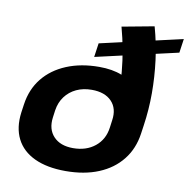

<svg xmlns="http://www.w3.org/2000/svg" viewBox="-85 -855 938 949"><g transform="rotate(10 384.0 -380.5)"><path d="M305 10Q212 10 149 -19.5Q86 -49 58 -104.5Q30 -160 40 -237L46 -279Q57 -356 101 -411Q145 -466 217 -496Q289 -526 381 -526Q447 -526 494.5 -507Q542 -488 568.5 -453.5Q595 -419 597 -374L497 -411Q499 -466 494 -521Q489 -576 479 -631Q469 -686 454 -741L615 -771Q638 -689 648.5 -606.5Q659 -524 659 -442Q659 -360 647 -279L641 -237Q630 -160 586 -104.5Q542 -49 470.5 -19.5Q399 10 305 10ZM322 -108Q388 -108 432 -143.5Q476 -179 484 -240L489 -277Q498 -337 464 -372.5Q430 -408 364 -408Q321 -408 287 -392Q253 -376 231 -346.5Q209 -317 203 -277L198 -240Q190 -180 224 -144Q258 -108 322 -108ZM357 -640 768 -734 758 -664 347 -570Z"/></g></svg>

Font: Pathway Extreme 8pt Thin 12pt
Style: Bold Italic
Weight: 700
Italic angle: -8°
Version: Version 1.001;gftools[0.9.26]